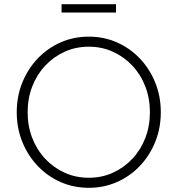

<svg xmlns="http://www.w3.org/2000/svg" viewBox="-20 -886 848 917"><path d="M404 11Q332 11 269.5 -16.5Q207 -44 160 -93.5Q113 -143 86.5 -208.5Q60 -274 60 -350Q60 -426 86.5 -491.5Q113 -557 160 -606.5Q207 -656 269.5 -683.5Q332 -711 404 -711Q476 -711 538.5 -683.5Q601 -656 648 -606.5Q695 -557 721.5 -491.5Q748 -426 748 -350Q748 -274 721.5 -208.5Q695 -143 648 -93.5Q601 -44 538.5 -16.5Q476 11 404 11ZM404 -37Q466 -37 519 -61Q572 -85 612 -127.5Q652 -170 674 -227Q696 -284 696 -350Q696 -416 674 -473Q652 -530 612 -572.5Q572 -615 519 -639Q466 -663 404 -663Q342 -663 289 -639Q236 -615 196 -572.5Q156 -530 134 -473Q112 -416 112 -350Q112 -284 134 -227Q156 -170 196 -127.5Q236 -85 289 -61Q342 -37 404 -37ZM274 -826V-866H534V-826Z"/></svg>

Font: Red Hat Text Light
Style: Regular
Weight: 300
Designer: Pentagram, MCKL
Foundry: Pentagram, MCKL
Version: Version 1.023; ttfautohint (v1.8.3)